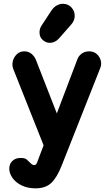

<svg xmlns="http://www.w3.org/2000/svg" viewBox="-20 -802 596 1036"><path d="M172.2 214.2Q129 214.2 97 198.6Q65 183 47.5 158.2Q30 133.5 30 108.2Q30 82.5 46.8 66.4Q63.5 50.2 91.5 50.2Q114.5 50.2 124.5 58.9Q134.5 67.5 141.5 75.2Q146.8 81 152.9 85Q159 89 164.2 89Q170.8 89 174.9 84Q179 79 181.5 71.2L215.2 -18L51 -431.2Q44 -450.8 49.2 -472.2Q54.5 -493.8 70.9 -509.4Q87.2 -525 111.2 -525Q134.2 -525 150.5 -511.2Q166.8 -497.5 174.5 -477.2L304.2 -145.2L267.2 -138.8L397.8 -482.8Q404.8 -501.2 421.5 -513.1Q438.2 -525 460.8 -525Q486.2 -525 502.4 -510.2Q518.5 -495.5 523.8 -474.9Q529 -454.2 521 -435L312.2 93Q287.2 156 256.6 185.1Q226 214.2 172.2 214.2ZM248.5 -570.8Q228.2 -570.8 210.8 -586.1Q193.2 -601.5 193.2 -626.8Q193.2 -647.5 204 -663.5L258 -746Q271 -765 288.9 -774Q306.8 -783 323.8 -781.2Q349 -780 366.1 -761.1Q383.2 -742.2 383.2 -716Q383.2 -704.5 378.5 -692.2Q373.8 -680 361.8 -666.8L297 -593.2Q275.8 -570.8 248.5 -570.8Z"/></svg>

Font: National Park
Style: Regular
Weight: 400
Designer: Andrea Herstowski, Ben Hoepner
Version: Version 1.009